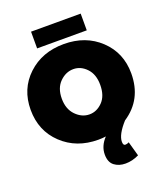

<svg xmlns="http://www.w3.org/2000/svg" viewBox="-194 -1009 1187 1381"><g transform="rotate(-20 400.0 -318.0)"><path d="M526 244Q475 244 440.5 217.5Q406 191 406 132Q406 67 458 12Q433 16 400 16Q234 16 124.5 -87.5Q15 -191 15 -352Q15 -511 124 -613.5Q233 -716 400 -716Q567 -716 676 -613Q785 -510 785 -352Q785 -153 627 -49Q553 33 553 88Q553 116 570 116Q584 116 598 108L629 219Q578 244 526 244ZM403 -177Q459 -177 503 -222Q547 -267 547 -351Q547 -431 503.5 -477Q460 -523 403 -523Q345 -523 299 -477.5Q253 -432 253 -351Q253 -271 299 -224Q345 -177 403 -177ZM590 -752H210V-880H590Z"/></g></svg>

Font: Argentum Novus Black
Style: Regular
Weight: 900
Designer: Julieta Ulanovsky (font) & Cristiano Sobral (main changes)
Foundry: Julieta Ulanovsky (font) & Cristiano Sobral (main changes)
Version: Version 3.00;November 27, 2020;FontCreator 13.0.0.2655 64-bi